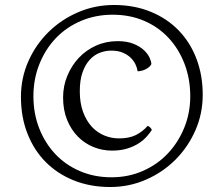

<svg xmlns="http://www.w3.org/2000/svg" viewBox="-20 -742 897 770"><path d="M587 -485Q582 -474 566.5 -465.5Q551 -457 532 -456Q530 -470 523 -484.5Q516 -499 503.5 -511Q491 -523 472 -531Q453 -539 426 -539Q403 -539 380.5 -530.5Q358 -522 340 -502.5Q322 -483 311 -452Q300 -421 300 -376Q300 -329 313 -293.5Q326 -258 347.5 -234.5Q369 -211 397.5 -199Q426 -187 457 -187Q498 -187 525 -200.5Q552 -214 572 -237Q577 -236 582 -231Q587 -226 589 -221Q582 -210 569.5 -195.5Q557 -181 537.5 -168Q518 -155 491 -146.5Q464 -138 429 -138Q390 -138 354.5 -152.5Q319 -167 292 -194.5Q265 -222 249 -261.5Q233 -301 233 -351Q233 -397 250 -438Q267 -479 296 -510Q325 -541 365 -559Q405 -577 452 -577Q489 -577 515 -566.5Q541 -556 557 -541Q573 -526 580 -510.5Q587 -495 587 -485ZM64 -353Q64 -430 94 -497Q124 -564 175 -614Q226 -664 293.5 -693Q361 -722 437 -722Q518 -722 584 -695Q650 -668 696.5 -620Q743 -572 768 -506Q793 -440 793 -362Q793 -286 763.5 -219Q734 -152 683.5 -101.5Q633 -51 565.5 -21.5Q498 8 422 8Q342 8 276 -18.5Q210 -45 163 -92.5Q116 -140 90 -206.5Q64 -273 64 -353ZM114 -356Q114 -287 137 -228Q160 -169 201 -125Q242 -81 300 -56Q358 -31 427 -31Q495 -31 553 -56.5Q611 -82 653 -126.5Q695 -171 719 -230Q743 -289 743 -356Q743 -426 720 -486Q697 -546 656 -590Q615 -634 558 -658.5Q501 -683 432 -683Q363 -683 304.5 -658Q246 -633 204 -589Q162 -545 138 -485Q114 -425 114 -356Z"/></svg>

Font: Gotu
Style: Regular
Weight: 400
Designer: Sarang Kulkarni & Kailash Malviya
Foundry: Ek Type
Version: Version 2.320;hotconv 1.0.109;makeotfexe 2.5.65596; ttfautoh